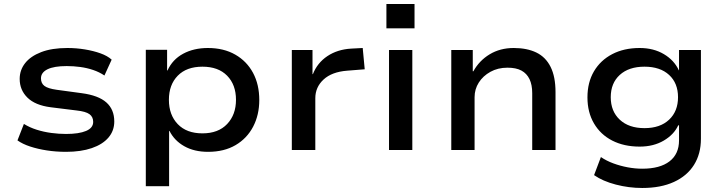

<svg xmlns="http://www.w3.org/2000/svg" viewBox="-20 -747 3607 956"><path d="M309 9Q259 9 213.5 2Q168 -5 130 -17.5Q92 -30 67 -48L99 -130Q128 -112 163 -101Q198 -90 235.5 -85Q273 -80 309 -80Q373 -80 408.5 -95Q444 -110 444 -140Q444 -165 425.5 -178.5Q407 -192 361 -197L232 -213Q155 -223 116.5 -261Q78 -299 78 -354Q78 -398 105 -432.5Q132 -467 185 -487.5Q238 -508 316 -508Q360 -508 402.5 -501Q445 -494 480 -481.5Q515 -469 536 -450L500 -371Q475 -388 444 -398.5Q413 -409 379.5 -413.5Q346 -418 312 -418Q249 -418 216.5 -402Q184 -386 184 -357Q184 -332 201.5 -319Q219 -306 262 -300L387 -283Q470 -272 509.5 -237Q549 -202 549 -142Q549 -96 520 -62Q491 -28 437 -9.5Q383 9 309 9Z M706 180V-499H812V-396H814Q839 -451 892 -479.5Q945 -508 1015 -508Q1094 -508 1151.5 -475Q1209 -442 1240 -384Q1271 -326 1271 -249Q1271 -175 1240.5 -116.5Q1210 -58 1153 -24.5Q1096 9 1016 9Q947 9 897.5 -19Q848 -47 824 -95H822V180ZM988 -83Q1067 -83 1111 -129.5Q1155 -176 1155 -250Q1155 -325 1111 -370Q1067 -415 988 -415Q909 -415 865 -370Q821 -325 821 -250Q821 -175 865 -129Q909 -83 988 -83Z M1433 0V-498H1536V-378H1538Q1560 -434 1610 -467.5Q1660 -501 1729 -505L1786 -508L1796 -402L1708 -395Q1632 -389 1591 -351Q1550 -313 1550 -258V0Z M1904 -606V-727H2044V-606ZM1917 0V-498H2033V0Z M2227 0V-498H2334V-392H2337Q2366 -445 2418 -476.5Q2470 -508 2538 -508Q2604 -508 2650.5 -485.5Q2697 -463 2721.5 -414Q2746 -365 2746 -288V0H2630V-283Q2630 -325 2616.5 -353Q2603 -381 2576.5 -395.5Q2550 -410 2507 -410Q2459 -410 2422 -389.5Q2385 -369 2364 -336Q2343 -303 2343 -263V0Z M3178 189Q3111 189 3046 172Q2981 155 2938 125L2972 35Q3000 54 3034 66.5Q3068 79 3105 86Q3142 93 3178 93Q3266 93 3313.5 56.5Q3361 20 3361 -48V-123H3357Q3336 -77 3285 -47Q3234 -17 3165 -17Q3087 -17 3028.5 -47Q2970 -77 2937.5 -132.5Q2905 -188 2905 -262Q2905 -337 2937.5 -392Q2970 -447 3028.5 -477.5Q3087 -508 3165 -508Q3234 -508 3285.5 -477.5Q3337 -447 3360 -397H3361V-498H3470V-56Q3470 19 3435.5 74Q3401 129 3335.5 159Q3270 189 3178 189ZM3189 -109Q3267 -109 3311.5 -151Q3356 -193 3356 -263Q3356 -333 3311.5 -374Q3267 -415 3189 -415Q3111 -415 3066 -374Q3021 -333 3021 -263Q3021 -193 3066 -151Q3111 -109 3189 -109Z"/></svg>

Font: Nunito Sans 7pt SemiExpanded SemiBold
Style: Regular
Weight: 600
Width: 6
Designer: Vernon Adams
Foundry: Vernon Adams
Version: Version 3.101;gftools[0.9.27]